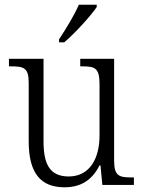

<svg xmlns="http://www.w3.org/2000/svg" viewBox="-20 -786 610 816"><path d="M231 -619V-606H253C299 -645 368 -721 391 -756V-766H315C296 -721 260 -663 231 -619ZM254 10C323 10 371 -20 403 -83H407L415 0H549V-32H537C487 -32 465 -38 465 -103V-536H321V-504H329C384 -504 403 -497 403 -428V-210C403 -112 361 -36 272 -36C189 -36 165 -92 165 -186V-536H18V-504H28C82 -504 102 -497 102 -434V-185C102 -49 154 10 254 10Z"/></svg>

Font: Noto Serif Sinhala SemiCondensed Light
Style: Regular
Weight: 300
Width: 4
Designer: Jelle Bosma - Monotype Design Team
Foundry: Monotype Imaging Inc.
Version: Version 2.007